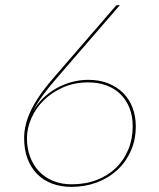

<svg xmlns="http://www.w3.org/2000/svg" viewBox="-20 -720 620 748"><path d="M324 -409Q367.5 -409 401.8 -395.2Q436 -381.5 460 -357.5Q484 -333.5 496.5 -300.2Q509 -267 509 -228Q509 -175 489.5 -131.5Q470 -88 436.2 -57Q402.5 -26 356.8 -9Q311 8 258 8Q216.5 8 182.8 -4.8Q149 -17.5 124.8 -42Q100.5 -66.5 87.2 -101.8Q74 -137 74 -182Q74 -209 80.8 -236Q87.5 -263 101.8 -292.2Q116 -321.5 138.8 -353.8Q161.5 -386 194 -423L431 -697Q434 -700 437 -700H447L203 -418Q169 -379 146.2 -347.8Q123.5 -316.5 109 -287.5Q125 -315.5 148.5 -338Q172 -360.5 200 -376.2Q228 -392 259.8 -400.5Q291.5 -409 324 -409ZM85 -181Q85 -142.5 97 -109.8Q109 -77 131.5 -53Q154 -29 186.2 -15.5Q218.5 -2 259 -2Q313 -2 357 -19Q401 -36 432 -66.2Q463 -96.5 480 -137.8Q497 -179 497 -228Q497 -267 484.8 -298.5Q472.5 -330 450 -352.5Q427.5 -375 395.5 -387Q363.5 -399 324 -399Q269.5 -399 225.5 -379.5Q181.5 -360 150.2 -329Q119 -298 102 -259Q85 -220 85 -181Z"/></svg>

Font: Lato Hairline
Style: Italic
Weight: 250
Italic angle: -7°
Designer: Lukasz Dziedzic
Foundry: Lukasz Dziedzic
Version: Version 1.104; Western+Polish opensource